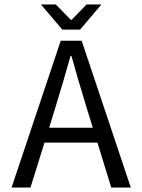

<svg xmlns="http://www.w3.org/2000/svg" viewBox="-20 -843 640 863"><path d="M164 -823H231L298 -754H302L369 -823H436L340 -710H260ZM253 -660H347L568 0H480L418 -202H180L117 0H32ZM397 -269 366 -370Q330 -487 301 -592H297Q268 -487 232 -370L201 -269Z"/></svg>

Font: Office Code Pro
Style: Regular
Weight: 400
Designer: Nathan Rutzky & Paul D. Hunt
Foundry: Adobe Systems Incorporated
Version: Version 1.004